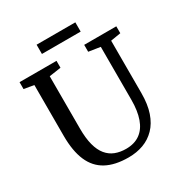

<svg xmlns="http://www.w3.org/2000/svg" viewBox="-203 -1045 1145 1204"><g transform="rotate(-30 369.5 -442.5)"><path d="M381 8Q283 8 219.8 -26.5Q156.5 -61 125.8 -132Q95 -203 95 -313V-681L23.5 -693V-743H291V-693L206 -680.5V-302.5Q206 -231.5 219 -182.5Q232 -133.5 256.8 -103.5Q281.5 -73.5 316.2 -60Q351 -46.5 394 -46.5Q455 -46.5 495.5 -75.8Q536 -105 555.8 -161Q575.5 -217 575.5 -296.5V-680L491.5 -693V-743H724V-693L651 -681V-302Q651 -220.5 631 -162Q611 -103.5 574.2 -65.8Q537.5 -28 488.5 -10Q439.5 8 381 8ZM514 -893V-826H233.5V-893Z"/></g></svg>

Font: Merriweather 20pt
Style: Regular
Weight: 400
Version: Version 2.100